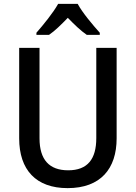

<svg xmlns="http://www.w3.org/2000/svg" viewBox="-20 -961 702 991"><path d="M381 -941H280C256 -897 204 -833 168 -792V-781H233C264 -802 296 -834 330 -869C364 -834 396 -803 428 -781H495V-792C459 -832 405 -896 381 -941ZM582 -247V-714H477V-248C477 -141 433 -82 332 -82C234 -82 184 -137 184 -247V-714H79V-247C79 -84 166 10 329 10C499 10 582 -90 582 -247Z"/></svg>

Font: Noto Sans Lao SemiCondensed Medium
Style: Regular
Weight: 500
Width: 4
Designer: Monotype Design Team
Foundry: Monotype Imaging Inc.
Version: Version 2.003